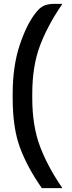

<svg xmlns="http://www.w3.org/2000/svg" viewBox="-20 -860 374 1000"><path d="M46 -370Q46 -516 83 -626.5Q120 -737 169 -797Q189 -822 210.5 -831Q232 -840 265 -840H305Q228 -728 188 -621.5Q148 -515 148 -370V-350Q148 -205 188 -98.5Q228 8 305 120H198Q123 13 84.5 -90Q46 -193 46 -350Z"/></svg>

Font: Coupeur_Texte
Style: Regular
Weight: 400
Designer: Léa Rolland
Version: Version 1.000;PS 001.000;hotconv 1.0.88;makeotf.lib2.5.64775